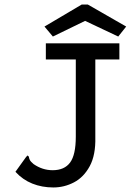

<svg xmlns="http://www.w3.org/2000/svg" viewBox="-20 -814 590 846"><path d="M215 12Q165 12 122.5 -5Q80 -22 48 -57L94 -121L101 -129L107 -124Q108 -116 111.5 -109Q115 -102 128 -91Q167 -64 212 -64Q264 -64 289 -98Q314 -132 314 -212V-552H182V-623H506V-552H400V-210Q402 -131 375.5 -82Q349 -33 306 -10.5Q263 12 215 12ZM213 -653 176 -697 340 -794H367L536 -697L501 -653L355 -722Z"/></svg>

Font: Inconsolata SemiExpanded Medium
Style: Regular
Weight: 500
Width: 6
Monospace: yes
Designer: Raph Levien, Cyreal, Brenton Simpson
Foundry: Raph Levien, Cyreal, Google
Version: Version 3.001; ttfautohint (v1.8.2.53-6de2)